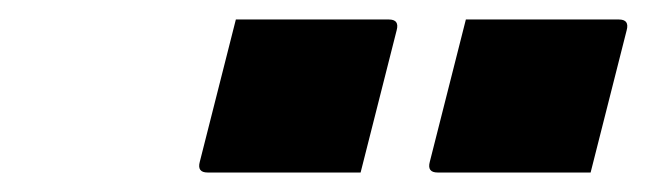

<svg xmlns="http://www.w3.org/2000/svg" viewBox="-20 -788 664 197"><path d="M222 -768H379Q390 -768 387 -757L350 -611H193Q182 -611 185 -622ZM458 -768H615Q626 -768 623 -757L586 -611H429Q418 -611 421 -622Z"/></svg>

Font: Recursive Mn Lnr St Blk
Style: Italic
Weight: 900
Italic angle: -15°
Monospace: yes
Version: Version 1.079;hotconv 1.0.112;makeotfexe 2.5.65598; ttfautoh